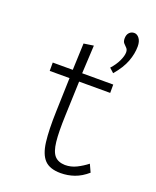

<svg xmlns="http://www.w3.org/2000/svg" viewBox="-133 -778 705 865"><g transform="rotate(20 219.0 -345.5)"><path d="M263 8Q211 8 186 -18Q161 -44 154 -100.5Q147 -157 150 -248L155 -408H60V-448H156L161 -576L208 -583L201 -448H350V-408H201L195 -243Q192 -163 197 -117.5Q202 -72 219 -53Q236 -34 269 -33Q298 -33 324 -46Q350 -59 373 -77L390 -40Q360 -14 328.5 -3Q297 8 263 8ZM332 -496 311 -515Q332 -538 343.5 -562.5Q355 -587 355 -604Q355 -617 348 -624Q341 -631 334 -638.5Q327 -646 327 -661Q327 -679 336.5 -689Q346 -699 360 -699Q374 -699 384.5 -685Q395 -671 395 -647Q395 -612 381 -574.5Q367 -537 332 -496Z"/></g></svg>

Font: Inconsolata SemiCondensed Light
Style: Regular
Weight: 300
Width: 4
Monospace: yes
Designer: Raph Levien, Cyreal, Brenton Simpson
Foundry: Raph Levien, Cyreal, Google
Version: Version 3.100; ttfautohint (v1.8.4.7-5d5b)